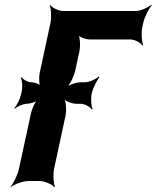

<svg xmlns="http://www.w3.org/2000/svg" viewBox="-20 -757 655 803"><path d="M364 -368C369 -389 386 -423 396 -434L393 -437C382 -426 353 -413 336 -413H319C300 -413 266 -402 253 -389L255 -387C271 -399 290 -439 295 -463L312 -542C317 -566 315 -606 305 -618L302 -616C308 -603 337 -592 356 -592H525C544 -592 569 -578 576 -566L579 -568C573 -581 570 -618 575 -642L579 -661C584 -685 603 -722 615 -735L613 -737C599 -725 567 -711 547 -711H245C225 -711 197 -725 189 -737L188 -735C194 -722 196 -685 191 -661L146 -452C142 -433 143 -402 151 -392L154 -395C148 -405 125 -413 111 -413C96 -413 77 -424 71 -434L67 -431C73 -421 75 -393 71 -375L68 -362C64 -343 50 -315 40 -305L42 -302C52 -312 77 -323 92 -323C106 -323 133 -331 143 -341L140 -344C128 -334 114 -303 110 -285L59 -50C54 -26 36 11 24 24V26C39 14 77 0 100 0H144C167 0 198 14 207 26L210 24C204 11 201 -26 206 -50L254 -273C259 -297 256 -337 246 -349L244 -347C251 -334 281 -323 300 -323H317C334 -323 357 -310 364 -299L367 -302C361 -313 359 -347 364 -368Z"/></svg>

Font: Asimov
Style: EdgeExtremeIt
Weight: 500
Designer: Google
Version: Version 2.000980: 2014